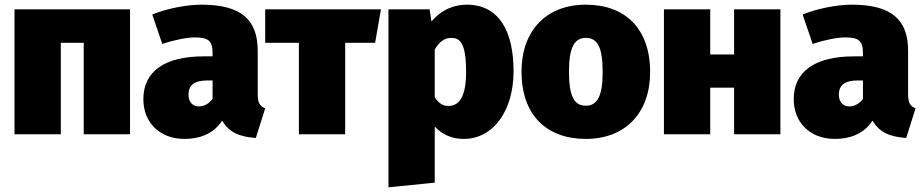

<svg xmlns="http://www.w3.org/2000/svg" viewBox="-20 -574 3950 821"><path d="M338 0H536V-534H42V0H240V-391H338Z M1082 -173V-357C1082 -489 1012 -554 842 -554C781 -554 698 -539 631 -512L674 -386C727 -404 781 -414 812 -414C871 -414 889 -400 889 -346V-333H851C683 -333 593 -268 593 -150C593 -51 662 20 769 20C830 20 891 1 930 -58C960 -7 1005 11 1074 16L1114 -111C1090 -120 1082 -135 1082 -173ZM830 -119C803 -119 786 -139 786 -169C786 -211 812 -230 868 -230H889V-151C876 -133 855 -119 830 -119Z M1609 -534H1114V-391H1258V0H1456V-391H1584Z M1976 -554C1928 -554 1871 -537 1825 -482L1817 -534H1641V227L1839 207V-33C1871 2 1913 20 1963 20C2091 20 2176 -103 2176 -269C2176 -445 2111 -554 1976 -554ZM1898 -121C1874 -121 1857 -131 1839 -158V-362C1859 -398 1884 -412 1909 -412C1945 -412 1973 -395 1973 -266C1973 -158 1942 -121 1898 -121Z M2485 -554C2315 -554 2210 -442 2210 -268C2210 -82 2317 20 2485 20C2655 20 2760 -92 2760 -266C2760 -452 2653 -554 2485 -554ZM2485 -412C2535 -412 2557 -372 2557 -266C2557 -165 2535 -122 2485 -122C2435 -122 2413 -162 2413 -268C2413 -369 2435 -412 2485 -412Z M3119 0H3317V-534H3119V-341H3017V-534H2819V0H3017V-199H3119Z M3863 -173V-357C3863 -489 3793 -554 3623 -554C3562 -554 3479 -539 3412 -512L3455 -386C3508 -404 3562 -414 3593 -414C3652 -414 3670 -400 3670 -346V-333H3632C3464 -333 3374 -268 3374 -150C3374 -51 3443 20 3550 20C3611 20 3672 1 3711 -58C3741 -7 3786 11 3855 16L3895 -111C3871 -120 3863 -135 3863 -173ZM3611 -119C3584 -119 3567 -139 3567 -169C3567 -211 3593 -230 3649 -230H3670V-151C3657 -133 3636 -119 3611 -119Z"/></svg>

Font: Fira Sans Heavy
Style: Regular
Weight: 900
Designer: bBox Type GmbH & Carrois Corporate GbR & Edenspiekermann AG
Foundry: bBox Type GmbH & Carrois Corporate GbR & Edenspiekermann AG
Version: Version 4.300;PS 004.300;hotconv 1.0.88;makeotf.lib2.5.64775